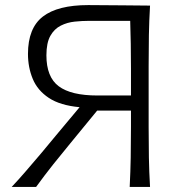

<svg xmlns="http://www.w3.org/2000/svg" viewBox="-20 -735 704 755"><path d="M26 0Q52 -27.5 82.2 -62.5Q112.5 -97.5 143.5 -134.2Q174.5 -171 201 -203.5L293 -313.5Q216.5 -320.5 172 -350Q127.5 -379.5 108.8 -424.8Q90 -470 90 -523Q90 -624.5 148.5 -669.8Q207 -715 327 -715Q403 -715 465.2 -714Q527.5 -713 570 -713Q566.5 -653 565.5 -597Q564.5 -541 564.5 -475V-236.5Q564.5 -170.5 565.5 -115.2Q566.5 -60 570 0H490Q493 -60 494 -115.2Q495 -170.5 495 -236.5V-300H362L257 -172Q223.5 -131.5 189.2 -88.5Q155 -45.5 122 0ZM363 -359.5H495V-465Q495 -517.5 494.2 -562.5Q493.5 -607.5 492 -653H330Q303 -653 273.8 -650Q244.5 -647 219 -634.2Q193.5 -621.5 178 -594Q162.5 -566.5 162.5 -517.5Q162.5 -432 211 -395.8Q259.5 -359.5 363 -359.5Z"/></svg>

Font: Commissioner Flair Light
Style: Regular
Weight: 300
Designer: Kostas Bartsokas
Foundry: Kostas Bartsokas
Version: Version 1.000; ttfautohint (v1.8.3)